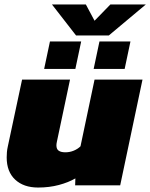

<svg xmlns="http://www.w3.org/2000/svg" viewBox="-20 -831 674 861"><path d="M321 -672 213 -811H365L404 -738L475 -811H634L468 -672ZM178 -522 204 -645H344L318 -522ZM400 -522 426 -645H565L539 -522ZM151 10Q86 10 48 -25.5Q10 -61 10 -125Q10 -136 11 -148.5Q12 -161 15 -174L79 -474H294L235 -195Q234 -191 233.5 -186.5Q233 -182 233 -179Q233 -162 243.5 -155Q254 -148 273 -148Q293 -148 311 -155.5Q329 -163 341 -175L404 -474H619L519 0H317L318 -31Q287 -13 244 -1.5Q201 10 151 10Z"/></svg>

Font: Kanit ExtraBold
Style: Italic
Weight: 800
Italic angle: -12°
Designer: Katatrad Team
Foundry: CadsonDemak
Version: Version 2.000; ttfautohint (v1.8.3)